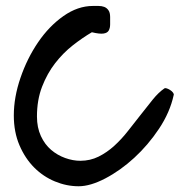

<svg xmlns="http://www.w3.org/2000/svg" viewBox="-20 -631 610 652"><path d="M26.9 -238.8Q26.9 -300.8 49.6 -366.9Q72.3 -433.1 109.4 -487.5Q146.5 -542 195.3 -576.4Q244.1 -610.8 295.4 -610.8Q304.2 -610.8 314.7 -610.8Q325.2 -610.8 333.7 -607.7Q342.3 -604.5 348.1 -596.4Q354 -588.4 354 -573.2Q354 -560.5 354 -548.3Q354 -536.1 349.4 -527.6Q344.7 -519 331.5 -517.1Q318.4 -515.1 292 -521.5Q260.3 -502.9 227.3 -477.1Q194.3 -451.2 167.2 -416.3Q140.1 -381.3 122.8 -336.4Q105.5 -291.5 105.5 -235.4Q105.5 -197.8 118.9 -168.9Q132.3 -140.1 153.6 -122.1Q174.8 -104 201.2 -94.5Q227.5 -85 252.9 -85Q286.1 -85 314.7 -99.1Q343.3 -113.3 368.2 -136Q393.1 -158.7 415 -186.8Q437 -214.8 458.3 -241.9Q479.5 -269 498.8 -293Q518.1 -316.9 538.6 -331.1Q541 -332.5 546.4 -330.8Q551.8 -329.1 557.6 -325.4Q563.5 -321.8 567.4 -316.7Q571.3 -311.5 569.8 -308.1Q557.1 -249.5 520 -193.8Q482.9 -138.2 435.8 -95Q388.7 -51.8 337.6 -25.1Q286.6 1.5 247.1 1.5Q206.1 1.5 166.5 -14.9Q127 -31.2 96.2 -62Q65.4 -92.8 46.1 -137.7Q26.9 -182.6 26.9 -238.8Z"/></svg>

Font: AKL 022
Style: Regular
Weight: 400
Designer: AKL
Foundry: AKL
Version: Version 2.053;August 19, 2024;FontCreator 13.0.0.2675 64-bit